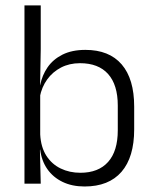

<svg xmlns="http://www.w3.org/2000/svg" viewBox="-20 -683 570 714"><path d="M294.5 10.5Q248 10.5 212.8 -6.5Q177.5 -23.5 156 -54.2Q134.5 -85 129.5 -126.5H109.5L129.5 -183Q132 -136 152.2 -104.2Q172.5 -72.5 205.5 -56.5Q238.5 -40.5 279 -40.5Q346 -40.5 382 -80.8Q418 -121 418 -198.5V-290.5Q418 -367.5 382 -407.8Q346 -448 277.5 -448Q238 -448 206.8 -431.8Q175.5 -415.5 155.2 -387.2Q135 -359 128 -322L112 -366.5H129.5Q136.5 -403 156.8 -432.5Q177 -462 212.2 -479.8Q247.5 -497.5 297.5 -497.5Q386 -497.5 432.5 -443.5Q479 -389.5 479 -286.5V-202Q479 -98.5 431.8 -44Q384.5 10.5 294.5 10.5ZM131.5 0H71V-663H131.5V-500.5L129 -361L129.5 -347.5V-142L128.5 -122Z"/></svg>

Font: Anek Devanagari Medium Light
Style: Regular
Weight: 300
Version: Version 1.003